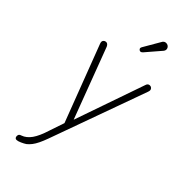

<svg xmlns="http://www.w3.org/2000/svg" viewBox="-248 -603 842 842"><g transform="rotate(45 173.0 -181.5)"><path d="M159 0 135 71Q121 116 104 140Q87 164 64 172Q57 174 54 177.5Q51 181 51 188Q51 194 54 197.5Q57 201 62 201Q70 201 83.5 195Q97 189 106 183Q116 175 124.5 164Q133 153 141 136.5Q149 120 157 98L321 -357Q323 -363 323 -367Q323 -373 318.5 -377.5Q314 -382 307 -382Q295 -382 291 -367L177 -39L53 -368Q47 -381 37 -381Q30 -381 25.5 -376.5Q21 -372 21 -367Q21 -365 21.5 -362Q22 -359 23 -357ZM247 -544Q247 -550 244 -554.5Q241 -559 236.5 -561.5Q232 -564 226 -564Q220 -564 215.5 -561Q211 -558 207 -550L164 -476Q163 -474 162 -472Q161 -470 161 -468Q161 -464 164.5 -460.5Q168 -457 173 -457Q175 -457 177.5 -458.5Q180 -460 183 -463L238 -527Q247 -536 247 -544Z"/></g></svg>

Font: Beiruti ExtraLight
Style: Regular
Weight: 250
Designer: Arlette Boutros
Foundry: Boutros
Version: Version 1.41